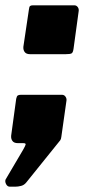

<svg xmlns="http://www.w3.org/2000/svg" viewBox="-39 -539 329 723"><path d="M-2 164Q-11 164 -16 154.5Q-21 145 -18 137L48 25Q56 11 57.5 5.5Q59 0 48 0H28Q14 0 8 -8Q2 -16 3 -28L22 -167Q24 -177 28 -179.5Q32 -182 39 -182H195Q203 -182 208 -174.5Q213 -167 211 -158L192 -24Q191 -15 188 -11L60 148Q52 158 40.5 161Q29 164 18 164H-2ZM74 -335Q60 -335 54 -343Q48 -351 49 -363L70 -504Q71 -514 74.5 -516.5Q78 -519 85 -519H241Q249 -519 254 -512Q259 -505 257 -495L238 -356Q236 -341 230.5 -338Q225 -335 209 -335H74Z"/></svg>

Font: Libre Franklin Thin ExtraBold
Style: Italic
Weight: 800
Italic angle: -8°
Version: Version 2.000